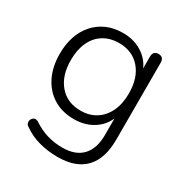

<svg xmlns="http://www.w3.org/2000/svg" viewBox="-159 -620 896 934"><g transform="rotate(30 289.0 -153.0)"><path d="M291 188Q237 188 186.5 174.5Q136 161 95 131Q87 126 84.5 118Q82 110 84 102.5Q86 95 91.5 89Q97 83 104.5 82Q112 81 120 85Q164 114 204.5 125.5Q245 137 289 137Q362 137 400 96.5Q438 56 438 -19V-143H448Q433 -81 384 -46Q335 -11 268 -11Q201 -11 152 -41.5Q103 -72 76.5 -126.5Q50 -181 50 -253Q50 -307 65 -351Q80 -395 108.5 -427Q137 -459 177 -476.5Q217 -494 268 -494Q335 -494 384 -458.5Q433 -423 447 -363L437 -357V-460Q437 -476 445 -484Q453 -492 467 -492Q482 -492 489.5 -484Q497 -476 497 -460V-28Q497 79 445 133.5Q393 188 291 188ZM275 -63Q325 -63 361.5 -86.5Q398 -110 418 -152.5Q438 -195 438 -253Q438 -340 394 -391Q350 -442 275 -442Q225 -442 188 -419Q151 -396 131.5 -353.5Q112 -311 112 -253Q112 -166 156 -114.5Q200 -63 275 -63Z"/></g></svg>

Font: Nunito ExtraLight Light
Style: Regular
Weight: 300
Version: Version 3.602